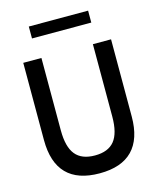

<svg xmlns="http://www.w3.org/2000/svg" viewBox="-138 -1049 957 1160"><g transform="rotate(-15 340.5 -469.0)"><path d="M65.9 -750H179.5V-297.3Q179.5 -193.6 218.6 -145.5Q257.7 -97.3 340.5 -97.3Q423.6 -97.3 462.5 -145.5Q501.4 -193.6 501.4 -297.3V-750H615V-267.3Q615 -127.3 546.1 -56.4Q477.3 14.5 340.5 14.5Q203.6 14.5 134.8 -55.9Q65.9 -126.4 65.9 -267.3ZM155 -878.6V-953.2H525.9V-878.6Z"/></g></svg>

Font: Spartan MB SemBd
Style: Regular
Weight: 600
Designer: Matt Bailey, Mirko Velimirovic
Foundry: Matt Bailey
Version: Version 1.005